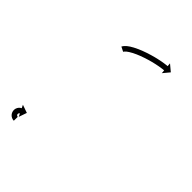

<svg xmlns="http://www.w3.org/2000/svg" viewBox="-169 -600 696 696"><g transform="rotate(45 178.5 -252.5)"><path d="M118.7 -446.3C118.3 -445.6 118 -445 117.6 -444.3L135.5 -435.3C135.7 -435.8 136 -436.2 136.2 -436.7C136.2 -436.7 136.2 -436.6 136.1 -436.5C136 -436.4 136 -436.2 136 -436.2C136.7 -437.4 137.6 -438.6 138.5 -439.7C138.5 -439.7 138.4 -439.6 138.3 -439.4C138.2 -439.3 138.1 -439.2 138.1 -439.2C139.8 -441 141.6 -442.8 143.5 -444.4C143.5 -444.4 143.4 -444.3 143.3 -444.3C143.2 -444.2 143.1 -444.1 143.1 -444.1C145.9 -446.3 148.7 -448.3 151.6 -450.2C151.6 -450.2 151.5 -450.2 151.5 -450.1C151.4 -450.1 151.3 -450 151.3 -450C154.9 -452.3 158.6 -454.4 162.4 -456.4C162.4 -456.4 162.3 -456.4 162.3 -456.4C162.2 -456.4 162.2 -456.3 162.2 -456.3C166.5 -458.5 170.8 -460.6 175.2 -462.6C175.2 -462.6 175.2 -462.6 175.1 -462.6C175.1 -462.6 175 -462.6 175 -462.6C179.8 -464.6 184.6 -466.6 189.5 -468.6C189.5 -468.6 189.4 -468.6 189.4 -468.5C189.4 -468.5 189.3 -468.5 189.3 -468.5C194.4 -470.4 199.4 -472.3 204.5 -474C204.5 -474 204.5 -474 204.5 -474C204.5 -474 204.4 -474 204.4 -474C209.6 -475.7 214.7 -477.3 219.9 -478.9C219.9 -478.9 219.9 -478.9 219.8 -478.9C219.8 -478.9 219.8 -478.9 219.8 -478.9C224.8 -480.3 229.9 -481.8 234.9 -483.1C234.9 -483.1 234.9 -483.1 234.9 -483.1C234.8 -483.1 234.8 -483.1 234.8 -483.1C239.6 -484.3 244.3 -485.4 249.1 -486.5C249.1 -486.5 249.1 -486.5 249.1 -486.5C249 -486.5 249 -486.5 249 -486.5C253.3 -487.4 257.6 -488.3 261.9 -489.1C261.9 -489.1 261.9 -489.1 261.8 -489.1C261.8 -489.1 261.8 -489.1 261.8 -489.1C265.4 -489.8 269 -490.4 272.7 -491C272.7 -491 272.7 -491 272.6 -490.9C272.6 -490.9 272.6 -490.9 272.6 -490.9C275.4 -491.3 278.2 -491.7 281 -492.1C281 -492.1 281 -492.1 281 -492.1C280.9 -492.1 280.9 -492.1 280.9 -492.1C282.7 -492.3 284.5 -492.5 286.3 -492.7C286.3 -492.7 286.3 -492.7 286.3 -492.7C286.3 -492.7 286.3 -492.7 286.3 -492.7C286.9 -492.7 287.6 -492.8 288.2 -492.8L289.4 -479.7L310.4 -504.9L285.2 -525.9L286.4 -512.8C285.7 -512.7 285.1 -512.6 284.4 -512.6C284.4 -512.6 284.4 -512.6 284.4 -512.6C284.4 -512.6 284.3 -512.6 284.3 -512.6C282.4 -512.4 280.5 -512.2 278.6 -511.9C278.6 -511.9 278.6 -511.9 278.6 -511.9C278.6 -511.9 278.5 -511.9 278.5 -511.9C275.6 -511.6 272.6 -511.2 269.7 -510.7C269.7 -510.7 269.7 -510.7 269.6 -510.7C269.6 -510.7 269.6 -510.7 269.6 -510.7C265.8 -510.1 262 -509.5 258.2 -508.8C258.2 -508.8 258.2 -508.8 258.2 -508.8C258.1 -508.8 258.1 -508.8 258.1 -508.8C253.6 -507.9 249.2 -507 244.8 -506C244.8 -506 244.7 -506 244.7 -506C244.7 -506 244.7 -506 244.7 -506C239.7 -504.9 234.8 -503.7 229.9 -502.5C229.9 -502.5 229.9 -502.4 229.9 -502.4C229.8 -502.4 229.8 -502.4 229.8 -502.4C224.6 -501 219.4 -499.6 214.2 -498.1C214.2 -498.1 214.2 -498.1 214.1 -498.1C214.1 -498.1 214.1 -498 214.1 -498C208.7 -496.4 203.4 -494.7 198.1 -493C198.1 -493 198.1 -493 198.1 -493C198 -492.9 198 -492.9 198 -492.9C192.7 -491.1 187.5 -489.2 182.2 -487.2C182.2 -487.2 182.2 -487.2 182.2 -487.2C182.1 -487.2 182.1 -487.2 182.1 -487.2C177 -485.2 172 -483.1 167 -480.9C167 -480.9 167 -480.9 166.9 -480.9C166.9 -480.8 166.9 -480.8 166.9 -480.8C162.2 -478.7 157.6 -476.5 153.1 -474.1C153.1 -474.1 153 -474.1 152.9 -474.1C152.9 -474 152.8 -474 152.8 -474C148.8 -471.8 144.7 -469.5 140.8 -467C140.8 -467 140.7 -467 140.6 -466.9C140.6 -466.9 140.5 -466.9 140.5 -466.9C137.2 -464.6 133.9 -462.3 130.7 -459.8C130.7 -459.8 130.6 -459.7 130.6 -459.6C130.5 -459.6 130.4 -459.5 130.4 -459.5C127.9 -457.4 125.5 -455.1 123.3 -452.7C123.3 -452.7 123.2 -452.6 123.1 -452.5C123 -452.4 122.9 -452.3 122.9 -452.3C121.5 -450.5 120.1 -448.7 119 -446.8C119 -446.8 118.9 -446.7 118.8 -446.5C118.8 -446.4 118.7 -446.3 118.7 -446.3ZM31.3 21.5C31.5 21.5 31.7 21.5 31.9 21.5L32.1 1.5C31.9 1.5 31.8 1.5 31.7 1.5C31.7 1.5 31.7 1.5 31.8 1.5C31.8 1.5 31.9 1.5 31.9 1.5C31.5 1.5 31.2 1.5 30.9 1.4C30.9 1.4 31 1.4 31.1 1.5C31.2 1.5 31.3 1.5 31.3 1.5C30.8 1.4 30.3 1.3 29.9 1.2C29.9 1.2 30 1.2 30.1 1.3C30.2 1.3 30.4 1.3 30.4 1.3C29.8 1.2 29.2 1 28.6 0.7C28.6 0.7 28.7 0.8 28.9 0.9C29 0.9 29.2 1 29.2 1C28.5 0.7 27.9 0.3 27.3 -0.1C27.3 -0.1 27.4 0 27.6 0.1C27.7 0.2 27.9 0.3 27.9 0.3C27.2 -0.2 26.6 -0.7 26.1 -1.3C26.1 -1.3 26.2 -1.2 26.3 -1C26.5 -0.9 26.6 -0.7 26.6 -0.7C26 -1.4 25.5 -2.2 25.1 -2.9C25.1 -2.9 25.2 -2.7 25.3 -2.5C25.4 -2.4 25.5 -2.2 25.5 -2.2C25.1 -3 24.8 -3.8 24.6 -4.7C24.6 -4.7 24.6 -4.5 24.7 -4.3C24.7 -4.1 24.8 -3.9 24.8 -3.9C24.6 -4.8 24.5 -5.7 24.5 -6.6C24.5 -6.6 24.5 -6.4 24.5 -6.2C24.5 -6 24.5 -5.8 24.5 -5.8C24.5 -6.7 24.7 -7.6 24.9 -8.5C24.9 -8.5 24.8 -8.3 24.8 -8.1C24.7 -7.9 24.7 -7.7 24.7 -7.7C24.9 -8.5 25.2 -9.2 25.6 -10C25.6 -10 25.5 -9.8 25.4 -9.6C25.3 -9.5 25.2 -9.3 25.2 -9.3C25.6 -9.9 26 -10.6 26.5 -11.1C26.5 -11.1 26.4 -11 26.3 -10.9C26.2 -10.8 26.1 -10.6 26.1 -10.6C26.5 -11.1 26.9 -11.5 27.4 -12C27.4 -12 27.3 -11.9 27.2 -11.8C27.1 -11.7 27 -11.6 27 -11.6C27.4 -11.9 27.7 -12.2 28.1 -12.5C28.1 -12.5 28.1 -12.4 28 -12.4C27.9 -12.3 27.8 -12.3 27.8 -12.3C28.1 -12.4 28.4 -12.6 28.6 -12.7C28.6 -12.7 28.6 -12.7 28.5 -12.7C28.5 -12.7 28.5 -12.6 28.5 -12.6C28.6 -12.7 28.7 -12.8 28.8 -12.8L34.6 -1L45.3 -31.9L14.4 -42.7L20.1 -30.8C19.9 -30.7 19.7 -30.6 19.5 -30.5C19.5 -30.5 19.5 -30.5 19.4 -30.5C19.4 -30.5 19.4 -30.4 19.4 -30.4C18.7 -30.1 18.1 -29.8 17.5 -29.4C17.5 -29.4 17.5 -29.4 17.4 -29.3C17.3 -29.3 17.2 -29.2 17.2 -29.2C16.3 -28.6 15.5 -28 14.6 -27.3C14.6 -27.3 14.5 -27.3 14.4 -27.2C14.3 -27.1 14.2 -27 14.2 -27C13.2 -26.1 12.2 -25.1 11.2 -24.1C11.2 -24.1 11.1 -24 11 -23.8C10.9 -23.7 10.8 -23.6 10.8 -23.6C9.8 -22.3 8.9 -20.9 8 -19.5C8 -19.5 7.9 -19.4 7.9 -19.2C7.8 -19.1 7.7 -18.9 7.7 -18.9C6.9 -17.2 6.2 -15.5 5.6 -13.8C5.6 -13.8 5.6 -13.6 5.5 -13.4C5.5 -13.2 5.4 -13 5.4 -13C5 -11.1 4.7 -9.2 4.5 -7.2C4.5 -7.2 4.5 -7 4.5 -6.8C4.5 -6.6 4.5 -6.4 4.5 -6.4C4.5 -4.4 4.7 -2.4 5.1 -0.4C5.1 -0.4 5.1 -0.2 5.2 0C5.2 0.2 5.3 0.4 5.3 0.4C5.8 2.4 6.5 4.3 7.3 6.2C7.3 6.2 7.4 6.4 7.5 6.5C7.6 6.7 7.7 6.9 7.7 6.9C8.7 8.6 9.8 10.3 11 11.8C11 11.8 11.1 11.9 11.3 12.1C11.4 12.2 11.5 12.4 11.5 12.4C12.8 13.7 14.1 15 15.6 16.1C15.6 16.1 15.7 16.2 15.9 16.3C16 16.4 16.2 16.5 16.2 16.5C17.6 17.4 19 18.3 20.5 19C20.5 19 20.6 19.1 20.8 19.1C20.9 19.2 21.1 19.2 21.1 19.2C22.3 19.8 23.7 20.2 25 20.6C25 20.6 25.1 20.6 25.3 20.7C25.4 20.7 25.5 20.7 25.5 20.7C26.5 21 27.6 21.2 28.7 21.3C28.7 21.3 28.8 21.3 28.8 21.3C28.9 21.3 29 21.3 29 21.3C29.7 21.4 30.4 21.5 31.1 21.5C31.1 21.5 31.1 21.5 31.2 21.5C31.2 21.5 31.3 21.5 31.3 21.5Z"/></g></svg>

Font: FRB American Cursive Just Arrows Extralight
Style: Italic
Weight: 200
Italic angle: -25°
Version: Version 2.0;Modular Font Editor K font №1